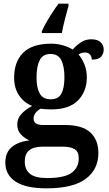

<svg xmlns="http://www.w3.org/2000/svg" viewBox="-20 -786 593 1046"><path d="M234 240Q121 240 65 203.5Q9 167 9 99Q9 44 45 14.5Q81 -15 141 -21Q116 -31 95 -52.5Q74 -74 74 -108Q74 -140 95.5 -164Q117 -188 155 -209Q111 -226 84 -266Q57 -306 57 -363Q57 -450 106.5 -499Q156 -548 259 -548Q294 -548 325 -538.5Q356 -529 376 -516Q398 -541 422.5 -556.5Q447 -572 478 -572Q512 -572 528.5 -555.5Q545 -539 545 -516Q545 -494 531 -477.5Q517 -461 480 -461Q480 -478 470 -489Q460 -500 444 -500Q423 -500 408 -489Q427 -467 440 -435Q453 -403 453 -364Q453 -289 405.5 -239.5Q358 -190 259 -190Q247 -190 229.5 -191Q212 -192 202 -194Q186 -186 174.5 -172Q163 -158 163 -139Q163 -105 215 -105H333Q429 -105 472.5 -64Q516 -23 516 47Q516 137 447 188.5Q378 240 234 240ZM256 -245Q298 -245 314.5 -276Q331 -307 331 -365Q331 -424 314 -458Q297 -492 255 -492Q213 -492 196 -457.5Q179 -423 179 -364Q179 -308 196.5 -276.5Q214 -245 256 -245ZM236 184Q331 184 370 155.5Q409 127 409 77Q409 40 386.5 26.5Q364 13 321 13H211Q188 13 166 19Q144 25 129.5 42.5Q115 60 115 95Q115 138 143.5 161Q172 184 236 184ZM208 -616Q217 -637 232.5 -664Q248 -691 265.5 -718Q283 -745 299 -766H353V-753Q344 -722 333.5 -681Q323 -640 317 -606H208Z"/></svg>

Font: Noto Serif Tibetan SemiBold
Style: Regular
Weight: 600
Designer: Monotype Design Team
Foundry: Monotype Imaging Inc.
Version: Version 2.103; ttfautohint (v1.8.4.7-5d5b)